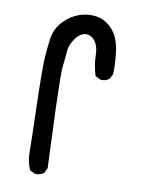

<svg xmlns="http://www.w3.org/2000/svg" viewBox="-86 -824 673 892"><g transform="rotate(10 250.0 -377.5)"><path d="M115.7 -6.3Q99.6 -43.5 99.6 -86.9Q99.6 -129.9 95.7 -265.4Q91.8 -400.9 91.8 -450Q91.8 -499 92.5 -515.4Q93.3 -531.7 94 -542.7Q94.7 -553.7 95.7 -564Q96.7 -574.2 97.7 -584.5Q100.1 -604.5 102.5 -623Q109.9 -672.9 146 -709Q178.7 -741.7 218.3 -754.4Q244.6 -763.2 271.5 -763.2Q285.6 -763.2 299.8 -760.7Q340.8 -753.4 372.1 -719.2Q402.8 -685.1 412.1 -627.9Q419.4 -582 419.4 -533.7Q419.4 -523.4 418.9 -510.7L407.7 -488.3L406.2 -487.3Q392.6 -475.1 372.1 -475.1Q369.1 -475.1 364.3 -475.6L340.3 -487.8Q325.2 -534.7 324.2 -584.5Q323.2 -632.8 299.3 -656.7Q284.2 -671.9 266.1 -671.9Q235.4 -671.9 211.9 -637.2Q191.4 -606.9 189.5 -579.1Q187.5 -549.3 182.1 -502.9Q180.7 -493.2 180.7 -463.9Q180.7 -362.3 195.3 -27.8L184.1 -4.9Q168.9 8.3 148.4 8.3Q145.5 8.3 140.6 7.8L117.2 -3.9Z"/></g></svg>

Font: Bakudai
Style: Bold
Weight: 700
Version: Version 1.48